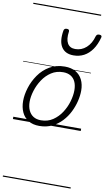

<svg xmlns="http://www.w3.org/2000/svg" viewBox="-150 -1076 923 1642"><g transform="rotate(10 312.0 -255.0)"><path d="M231 19Q175 19 136.5 -4.5Q98 -28 78.5 -70.5Q59 -113 59 -168Q59 -222 78 -283Q97 -344 134.5 -398Q172 -452 228.5 -485.5Q285 -519 361 -519Q416 -519 454.5 -497Q493 -475 513 -434.5Q533 -394 533 -340Q533 -298 521.5 -249.5Q510 -201 486.5 -153.5Q463 -106 426.5 -67Q390 -28 341.5 -4.5Q293 19 231 19ZM237 -31Q296 -31 340.5 -61Q385 -91 415 -137.5Q445 -184 460 -236Q475 -288 475 -333Q475 -375 461.5 -405.5Q448 -436 421 -452.5Q394 -469 355 -469Q297 -469 252.5 -440Q208 -411 177.5 -365Q147 -319 131 -267Q115 -215 115 -171Q115 -129 129.5 -97Q144 -65 171 -48Q198 -31 237 -31ZM415 -626Q342 -626 310 -676.5Q278 -727 294 -820Q296 -830 302.5 -835Q309 -840 321 -840Q333 -840 338 -834.5Q343 -829 342 -820Q332 -753 352.5 -717.5Q373 -682 420 -682Q475 -682 516 -719Q557 -756 574 -819Q578 -830 584 -834.5Q590 -839 602 -839Q615 -839 620.5 -833.5Q626 -828 623 -818Q606 -754 576 -711.5Q546 -669 505.5 -647.5Q465 -626 415 -626ZM0 490H589V500H0ZM0 -20H589V0H0ZM0 -505H589V-500H0ZM0 -1010H589V-1000H0Z"/></g></svg>

Font: Playwrite US Trad Guides
Style: Regular
Weight: 400
Designer: Veronika Burian, José Scaglione
Foundry: TypeTogether
Version: Version 1.003